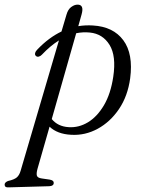

<svg xmlns="http://www.w3.org/2000/svg" viewBox="-74 -573 626 829"><path d="M107 -337Q101.5 -331 94.2 -328.8Q87 -326.5 81.5 -331Q75.5 -336 77.8 -344.2Q80 -352.5 88 -360Q137 -411 191.5 -437L213 -509.5Q219.5 -532.5 233.5 -542.8Q247.5 -553 261 -553Q290 -553 278.5 -511.5L264 -460Q294.5 -465 327 -463Q415 -458 458.5 -399.2Q502 -340.5 488 -234.5Q477.5 -158 439.8 -102.2Q402 -46.5 347.8 -17Q293.5 12.5 233.5 9Q173.5 6 140 -26L88 155.5Q82.5 175.5 85.2 185.2Q88 195 106 197.5L140.5 202.5Q158 205.5 158 216Q158.5 230 139 231L-38 236Q-54 237 -54 224Q-54 214.5 -39.5 208.5Q-12.5 202.5 -1.5 193Q9.5 183.5 15 164.5L180.5 -398.5Q143.5 -375.5 107 -337ZM222 -24Q266 -21 305.8 -45Q345.5 -69 374.8 -118.5Q404 -168 415 -241.5Q428.5 -331.5 399 -379.2Q369.5 -427 314 -432.5Q284 -435.5 255 -429.5L149.5 -59Q175.5 -27 222 -24Z"/></svg>

Font: Fraunces 9pt S000 Light
Style: Italic
Weight: 300
Italic angle: -16°
Version: Version 1.000; ttfautohint (v1.8.3)